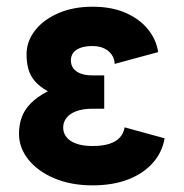

<svg xmlns="http://www.w3.org/2000/svg" viewBox="-20 -540 547 572"><path d="M255.6 -315.4Q275.1 -315.4 282.8 -315.4Q290.5 -315.4 290.5 -315.4V-216.1Q290.5 -216.1 282.2 -216.1Q273.9 -216.1 255.6 -216.1Q226.6 -216.1 207.2 -208.7Q187.7 -201.4 178 -188.7Q168.2 -176 168.2 -159.9Q168.2 -144 178 -131.6Q187.7 -119.1 207.2 -112.1Q226.6 -105 255.6 -105Q284.9 -105 305.1 -111.3Q325.2 -117.7 336.7 -130Q348.1 -142.3 351.3 -160.6L470.5 -127.9Q462.9 -85.4 434.8 -54.1Q406.7 -22.7 361.3 -5.2Q315.9 12.2 255.6 12.2Q191.7 12.2 142.1 -8.7Q92.5 -29.5 64.6 -64.6Q36.6 -99.6 36.6 -141.6Q36.6 -168 44.7 -190.4Q52.7 -212.9 71.7 -232.2Q90.6 -251.5 122.6 -268.1Q97.4 -282.2 83.5 -298.7Q69.6 -315.2 64.3 -335Q59.1 -354.7 59.1 -377.9Q59.1 -416.5 84.1 -448.9Q109.1 -481.2 153.6 -500.6Q198 -520 255.6 -520Q313.5 -520 355.2 -501.3Q397 -482.7 421.4 -452Q445.8 -421.4 451.2 -384.8L321.5 -349.6Q321.5 -363.5 313.7 -375.7Q305.9 -387.9 291.3 -395.4Q276.6 -402.8 255.6 -402.8Q234.9 -402.8 220.5 -397.8Q206.1 -392.8 198.6 -383.2Q191.2 -373.5 191.2 -359.9Q191.2 -346.2 198.6 -336.2Q206.1 -326.2 220.5 -320.8Q234.9 -315.4 255.6 -315.4Z"/></svg>

Font: Giphurs
Style: Regular
Weight: 400
Version: Version 2.010